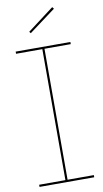

<svg xmlns="http://www.w3.org/2000/svg" viewBox="-104 -1004 565 1051"><g transform="rotate(-10 179.0 -478.5)"><path d="M27 -752H331V-740H185V-12H331V0H27V-12H173V-740H27ZM274 -947 126 -837 119 -846 266 -957Z"/></g></svg>

Font: Hepta Slab Thin
Style: Regular
Weight: 250
Designer: Michael LaGattuta
Foundry: Michael LaGattuta
Version: Version 1.100; ttfautohint (v1.8) -l 8 -r 50 -G 200 -x 14 -D